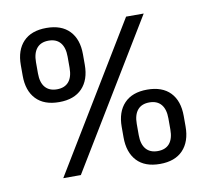

<svg xmlns="http://www.w3.org/2000/svg" viewBox="-75 -733 891 828"><g transform="rotate(-10 370.5 -319.5)"><path d="M215.8 0H138.8L526.6 -639H603.7ZM560.9 12.1Q494.9 12.1 460.1 -25Q425.4 -62.2 425.4 -128V-173.9Q425.4 -239.5 460.4 -276.4Q495.4 -313.3 560.9 -313.3Q626.9 -313.3 662 -276.8Q697 -240.3 697 -173.9V-128Q697 -62.2 661.9 -25Q626.8 12.1 560.9 12.1ZM560.9 -44.3Q595.1 -44.3 612.6 -65.3Q630.1 -86.3 630.1 -126.3V-175.2Q630.1 -215.3 612.4 -236.3Q594.7 -257.3 560.9 -257.3Q526.9 -257.3 509.3 -236.3Q491.6 -215.3 491.6 -175.2V-126.3Q491.6 -86.3 509.5 -65.3Q527.4 -44.3 560.9 -44.3ZM179.1 -326.1Q113.1 -326.1 78.1 -362.9Q43.2 -399.6 43.2 -465.5V-511.8Q43.2 -577.3 78.1 -614Q113.1 -650.7 179.1 -650.7Q245.1 -650.7 280.1 -614Q315.2 -577.3 315.2 -511.8V-465.5Q315.2 -400 280.1 -363Q244.9 -326.1 179.1 -326.1ZM179.1 -382.1Q212.9 -382.1 230.6 -402.9Q248.3 -423.7 248.3 -463.8V-513Q248.3 -552.7 230.6 -573.9Q212.9 -595.1 179.1 -595.1Q145.1 -595.1 127.4 -573.9Q109.8 -552.7 109.8 -513V-463.8Q109.8 -423.7 127.7 -402.9Q145.6 -382.1 179.1 -382.1Z"/></g></svg>

Font: Anek Malayalam Medium
Style: Regular
Weight: 500
Designer: Maithili Shingre (Malayalam) & Yesha Goshar (Latin)
Foundry: Ek Type
Version: Version 1.003